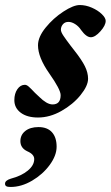

<svg xmlns="http://www.w3.org/2000/svg" viewBox="-82 -453 440 763"><path d="M-25 -55Q-25 -81 -13 -98.5Q-1 -116 17 -116Q24 -116 32.5 -108.5Q41 -101 57 -84Q61 -81 74.5 -67.5Q88 -54 101.5 -46Q115 -38 127 -38Q159 -38 159 -75Q159 -97 114 -161Q69 -225 69 -273Q69 -306 99.5 -343.5Q130 -381 170 -407Q210 -433 235 -433Q259 -433 283 -422.5Q307 -412 322.5 -397Q338 -382 338 -370Q338 -352 317 -328.5Q296 -305 279 -305Q261 -305 240 -334Q231 -348 217 -357Q203 -366 190 -366Q176 -366 168 -356.5Q160 -347 160 -335Q160 -326 170 -311Q180 -296 199 -271Q209 -259 213 -253Q243 -215 255.5 -189.5Q268 -164 268 -140Q268 -112 238 -75Q208 -38 162 -12Q116 14 69 14Q26 14 0.5 -5Q-25 -24 -25 -55ZM-62 277Q-62 264 -39 257Q3 246 28.5 225Q54 204 54 179Q54 160 26 148Q-1 135 -1 108Q-1 83 18.5 67.5Q38 52 71 52Q106 52 124.5 72.5Q143 93 143 130Q143 165 115.5 202.5Q88 240 45.5 265Q3 290 -40 290Q-52 290 -57 287Q-62 284 -62 277Z"/></svg>

Font: EB Garamond
Style: Bold Italic
Weight: 700
Italic angle: -17.2°
Designer: Georg Duffner and Octavio Pardo
Foundry: Georg Duffner
Version: Version 1.000